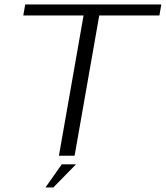

<svg xmlns="http://www.w3.org/2000/svg" viewBox="-20 -695 740 857"><path d="M243 0 353 -626H84L92.5 -675H700L691.5 -626H423L313 0ZM182.9 141.9 255.7 38.5H319.2L217.9 141.9Z"/></svg>

Font: Anybody ExtraExpanded Light
Style: Italic
Weight: 300
Width: 8
Italic angle: -10°
Designer: Tyler Finck
Foundry: Etcetera Type Company
Version: Version 1.010; ttfautohint (v1.8.3) -l 8 -r 50 -G 200 -x 14 